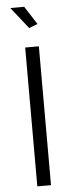

<svg xmlns="http://www.w3.org/2000/svg" viewBox="-61 -948 370 978"><g transform="rotate(-5 124.0 -458.5)"><path d="M159 0H89V-710H159ZM118 -807 31 -917H102L162 -824Z"/></g></svg>

Font: Raleway
Style: Regular
Weight: 400
Designer: Matt McInerney, Pablo Impallari, Rodrigo Fuenzalida
Foundry: Matt McInerney, Pablo Impallari, Rodrigo Fuenzalida
Version: Version 1.000;PS 001.001;hotconv 1.0.56; ttfautohint (v1.5)